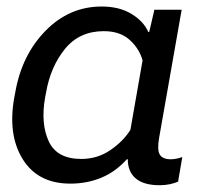

<svg xmlns="http://www.w3.org/2000/svg" viewBox="-20 -543 644 578"><path d="M191.9 9.8Q242.2 9.8 285.2 -8.1Q328.1 -25.9 361.8 -63.5H364.7Q364.7 -25.9 388.9 -5.6Q413.1 14.6 460.4 14.6Q477.1 14.6 491.5 11.5Q505.9 8.3 516.1 3.9L528.8 -70.3Q520 -66.9 510.7 -65.2Q501.5 -63.5 494.1 -63.5Q469.7 -63.5 461.2 -77.4Q452.6 -91.3 459 -127.9L526.9 -513.7H444.8L429.2 -446.8H426.3Q413.1 -478 376.5 -500.7Q339.8 -523.4 286.1 -523.4Q188.5 -523.4 116.9 -450.2Q45.4 -377 25.9 -264.6L22.9 -249Q2.9 -136.7 48.6 -63.5Q94.2 9.8 191.9 9.8ZM224.6 -64.5Q151.4 -64.5 126.7 -117.7Q102.1 -170.9 115.7 -249L118.7 -264.6Q132.3 -342.8 175.8 -396Q219.2 -449.2 292.5 -449.2Q341.3 -449.2 370.4 -422.9Q399.4 -396.5 409.2 -361.3L372.6 -152.3Q351.6 -118.2 312.5 -91.3Q273.4 -64.5 224.6 -64.5Z"/></svg>

Font: Roboto Flex
Style: wght 400 wdth 100 opsz 14.0 GRAD 0.00 slnt -10.00 XTRA 468 XOPQ 96 YOPQ 79 YTLC 514 YTUC 712 YTAS 750 YTDE -203.00 YTFI 738
Weight: 400
Italic angle: -10°
Designer: Berlow after Robertson
Foundry: Google
Version: Version 3.100